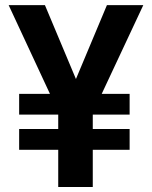

<svg xmlns="http://www.w3.org/2000/svg" viewBox="-20 -748 607 768"><path d="M159.7 -727.5 316.9 -353 220.7 -284.7 14.6 -727.5ZM251.5 -355 407.7 -727.5H553.2L345.7 -284.7ZM351.1 -382.8V0H212.9V-382.8ZM498.5 -372.6V-289.6H56.6V-372.6ZM498.5 -231.9V-148.9H56.6V-231.9Z"/></svg>

Font: Inter Cardless
Style: Bold
Weight: 700
Designer: Rasmus Andersson
Foundry: rsms
Version: Version 4.001;git-9221beed3